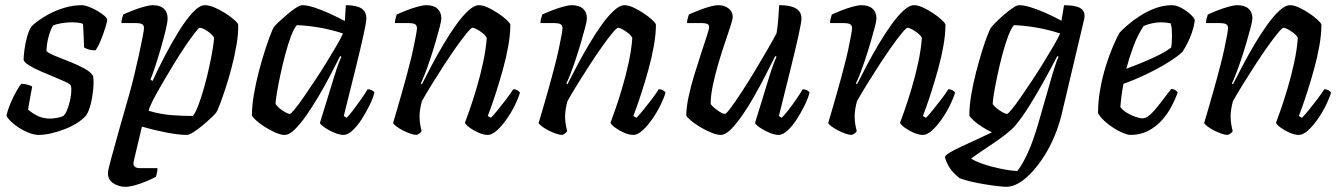

<svg xmlns="http://www.w3.org/2000/svg" viewBox="-20 -520 5178 740"><path d="M129 0Q112 0 91.5 -8Q71 -16 52.5 -28Q34 -40 21 -53Q8 -66 5 -75Q11 -100 22 -125.5Q33 -151 44.5 -170.5Q56 -190 62 -197Q70 -197 78 -195.5Q86 -194 93.5 -191.5Q101 -189 104 -186Q101 -170 97 -148.5Q93 -127 88 -98Q102 -85 123.5 -74Q145 -63 172 -63Q183 -63 198.5 -65.5Q214 -68 224 -73Q232 -80 238 -94.5Q244 -109 248.5 -127Q253 -145 254.5 -162Q256 -179 253 -190Q251 -196 232.5 -204.5Q214 -213 188.5 -223.5Q163 -234 137.5 -245Q112 -256 93 -267.5Q74 -279 71 -289Q71 -302 74 -326.5Q77 -351 84 -377Q91 -403 102 -419Q110 -427 128 -440.5Q146 -454 172 -467.5Q198 -481 230 -490.5Q262 -500 296 -500Q306 -500 322 -494Q338 -488 354.5 -478.5Q371 -469 382 -459.5Q393 -450 393 -444Q393 -436 385.5 -412Q378 -388 368 -363.5Q358 -339 348 -326Q339 -326 330 -327.5Q321 -329 314 -332Q307 -335 304 -337Q304 -350 303 -366.5Q302 -383 301.5 -399.5Q301 -416 300 -428Q290 -432 278 -433Q266 -434 257 -434Q235 -434 214 -430Q193 -426 185 -422Q175 -407 167.5 -379.5Q160 -352 159 -323Q169 -314 195 -303.5Q221 -293 251.5 -281Q282 -269 307 -255Q332 -241 339 -226Q342 -203 339 -173Q336 -143 329 -116.5Q322 -90 312 -75Q299 -60 277 -46Q255 -32 229 -22Q203 -12 177 -6Q151 0 129 0Z M463 200Q438 200 417 186.5Q396 173 396 147Q396 137 408.5 91Q421 45 440 -22.5Q459 -90 480 -163Q488 -191 497.5 -230.5Q507 -270 515.5 -309Q524 -348 529.5 -376.5Q535 -405 535 -411Q535 -423 527.5 -427Q520 -431 506 -431H448Q448 -440 450.5 -449.5Q453 -459 455 -464Q470 -471 491.5 -479.5Q513 -488 534.5 -494Q556 -500 569 -500Q597 -500 611.5 -486.5Q626 -473 626 -449Q626 -434 618 -401.5Q610 -369 599 -331Q588 -293 577 -260.5Q566 -228 560 -213L568 -208Q588 -252 614 -302Q640 -352 668 -397.5Q696 -443 722.5 -471.5Q749 -500 770 -500Q786 -500 807 -491Q828 -482 848.5 -469Q869 -456 883 -443.5Q897 -431 898 -425Q899 -390 891.5 -346.5Q884 -303 872.5 -259Q861 -215 848.5 -177.5Q836 -140 826.5 -115.5Q817 -91 814 -87Q808 -79 793 -65Q778 -51 760 -36Q742 -21 725.5 -10.5Q709 0 700 0Q669 0 620 -9.5Q571 -19 527 -32L496 99Q492 115 498.5 121.5Q505 128 518 128H587Q587 136 585 145.5Q583 155 581 161Q569 168 547 177.5Q525 187 502 193.5Q479 200 463 200ZM723 -73Q733 -84 744.5 -114.5Q756 -145 767 -184Q778 -223 786.5 -262.5Q795 -302 800 -332.5Q805 -363 805 -375Q800 -384 789 -393Q778 -402 767 -407.5Q756 -413 750 -413Q746 -413 730.5 -393Q715 -373 693 -340.5Q671 -308 648 -270Q625 -232 604 -196Q583 -160 569 -132.5Q555 -105 553 -93Q600 -79 644.5 -76Q689 -73 723 -73Z M1077 0Q1062 0 1041.5 -9Q1021 -18 1000.5 -31Q980 -44 966.5 -56.5Q953 -69 951 -75Q951 -112 958.5 -156Q966 -200 977.5 -244Q989 -288 1001 -325Q1013 -362 1022.5 -386.5Q1032 -411 1035 -415Q1040 -422 1054.5 -435.5Q1069 -449 1086.5 -464Q1104 -479 1120 -489.5Q1136 -500 1145 -500Q1164 -500 1190.5 -491.5Q1217 -483 1248 -469Q1279 -455 1309 -439L1313 -500Q1354 -500 1373 -487.5Q1392 -475 1392 -449Q1392 -435 1381 -385Q1370 -335 1350.5 -256Q1331 -177 1305 -73L1316 -66Q1327 -77 1341.5 -96Q1356 -115 1371 -136.5Q1386 -158 1397 -176Q1406 -176 1413.5 -172Q1421 -168 1423 -163Q1418 -142 1404.5 -114.5Q1391 -87 1374 -60.5Q1357 -34 1338.5 -17Q1320 0 1304 0Q1289 0 1268.5 -8.5Q1248 -17 1232 -28Q1216 -39 1213 -46L1268 -225Q1274 -244 1279 -259Q1284 -274 1288.5 -284.5Q1293 -295 1296 -301L1291 -304Q1274 -270 1252.5 -229Q1231 -188 1207 -147.5Q1183 -107 1159.5 -73.5Q1136 -40 1115 -20Q1094 0 1077 0ZM1097 -81Q1101 -81 1115.5 -98.5Q1130 -116 1150 -145Q1170 -174 1193 -208.5Q1216 -243 1237.5 -278Q1259 -313 1276.5 -343Q1294 -373 1302 -391Q1253 -407 1206.5 -414.5Q1160 -422 1124 -423Q1113 -411 1101.5 -380.5Q1090 -350 1079.5 -310.5Q1069 -271 1060.5 -231Q1052 -191 1047 -160.5Q1042 -130 1042 -119Q1052 -105 1070.5 -93Q1089 -81 1097 -81Z M1586 0Q1576 0 1561.5 -5Q1547 -10 1532.5 -17.5Q1518 -25 1507.5 -33Q1497 -41 1495 -46Q1500 -62 1509.5 -95Q1519 -128 1532 -173.5Q1545 -219 1558 -270Q1566 -300 1572.5 -330.5Q1579 -361 1583 -383Q1587 -405 1587 -411Q1587 -423 1579 -427Q1571 -431 1557 -431H1502Q1502 -439 1504.5 -448.5Q1507 -458 1509 -464Q1524 -471 1545.5 -479.5Q1567 -488 1588.5 -494Q1610 -500 1623 -500Q1651 -500 1666 -486.5Q1681 -473 1681 -449Q1681 -440 1674.5 -415Q1668 -390 1658.5 -357.5Q1649 -325 1638 -292Q1627 -259 1617 -233.5Q1607 -208 1602 -199L1606 -195Q1623 -229 1644.5 -269.5Q1666 -310 1690 -350.5Q1714 -391 1738.5 -425Q1763 -459 1785.5 -479.5Q1808 -500 1826 -500Q1841 -500 1860.5 -491Q1880 -482 1899.5 -469Q1919 -456 1932.5 -443.5Q1946 -431 1947 -425Q1947 -388 1939 -343Q1931 -298 1918.5 -253Q1906 -208 1893.5 -169Q1881 -130 1871.5 -104Q1862 -78 1860 -73L1872 -66Q1882 -76 1898 -95.5Q1914 -115 1931 -137.5Q1948 -160 1958 -176Q1968 -176 1975 -171.5Q1982 -167 1984 -163Q1978 -142 1964.5 -114.5Q1951 -87 1932.5 -60.5Q1914 -34 1895 -17Q1876 0 1860 0Q1844 0 1824.5 -8.5Q1805 -17 1790 -28Q1775 -39 1772 -47Q1777 -60 1789.5 -95.5Q1802 -131 1816.5 -179.5Q1831 -228 1842 -279Q1853 -330 1856 -374Q1851 -384 1840 -392.5Q1829 -401 1818 -407Q1807 -413 1801 -413Q1796 -413 1779 -392.5Q1762 -372 1739 -339.5Q1716 -307 1691 -268.5Q1666 -230 1643.5 -193.5Q1621 -157 1606 -130Q1602 -116 1599.5 -100.5Q1597 -85 1597 -71Q1597 -57 1599 -43.5Q1601 -30 1605 -15Q1604 -12 1599 -7.5Q1594 -3 1586 0Z M2147 0Q2137 0 2122.5 -5Q2108 -10 2093.5 -17.5Q2079 -25 2068.5 -33Q2058 -41 2056 -46Q2061 -62 2070.5 -95Q2080 -128 2093 -173.5Q2106 -219 2119 -270Q2127 -300 2133.5 -330.5Q2140 -361 2144 -383Q2148 -405 2148 -411Q2148 -423 2140 -427Q2132 -431 2118 -431H2063Q2063 -439 2065.5 -448.5Q2068 -458 2070 -464Q2085 -471 2106.5 -479.5Q2128 -488 2149.5 -494Q2171 -500 2184 -500Q2212 -500 2227 -486.5Q2242 -473 2242 -449Q2242 -440 2235.5 -415Q2229 -390 2219.5 -357.5Q2210 -325 2199 -292Q2188 -259 2178 -233.5Q2168 -208 2163 -199L2167 -195Q2184 -229 2205.5 -269.5Q2227 -310 2251 -350.5Q2275 -391 2299.5 -425Q2324 -459 2346.5 -479.5Q2369 -500 2387 -500Q2402 -500 2421.5 -491Q2441 -482 2460.5 -469Q2480 -456 2493.5 -443.5Q2507 -431 2508 -425Q2508 -388 2500 -343Q2492 -298 2479.5 -253Q2467 -208 2454.5 -169Q2442 -130 2432.5 -104Q2423 -78 2421 -73L2433 -66Q2443 -76 2459 -95.5Q2475 -115 2492 -137.5Q2509 -160 2519 -176Q2529 -176 2536 -171.5Q2543 -167 2545 -163Q2539 -142 2525.5 -114.5Q2512 -87 2493.5 -60.5Q2475 -34 2456 -17Q2437 0 2421 0Q2405 0 2385.5 -8.5Q2366 -17 2351 -28Q2336 -39 2333 -47Q2338 -60 2350.5 -95.5Q2363 -131 2377.5 -179.5Q2392 -228 2403 -279Q2414 -330 2417 -374Q2412 -384 2401 -392.5Q2390 -401 2379 -407Q2368 -413 2362 -413Q2357 -413 2340 -392.5Q2323 -372 2300 -339.5Q2277 -307 2252 -268.5Q2227 -230 2204.5 -193.5Q2182 -157 2167 -130Q2163 -116 2160.5 -100.5Q2158 -85 2158 -71Q2158 -57 2160 -43.5Q2162 -30 2166 -15Q2165 -12 2160 -7.5Q2155 -3 2147 0Z M2758 0Q2743 0 2721 -9Q2699 -18 2677.5 -31Q2656 -44 2641.5 -56.5Q2627 -69 2625 -75Q2625 -104 2633.5 -145Q2642 -186 2655.5 -230Q2669 -274 2682 -313.5Q2695 -353 2704 -380.5Q2713 -408 2713 -415Q2713 -425 2705.5 -428Q2698 -431 2686 -431H2628Q2628 -441 2631 -450.5Q2634 -460 2635 -464Q2650 -471 2671.5 -479.5Q2693 -488 2714 -494Q2735 -500 2749 -500Q2772 -500 2788 -487.5Q2804 -475 2804 -455Q2804 -446 2795.5 -419.5Q2787 -393 2774 -355Q2761 -317 2748.5 -274.5Q2736 -232 2727.5 -191.5Q2719 -151 2719 -119Q2729 -106 2747 -93.5Q2765 -81 2774 -81Q2779 -81 2796.5 -104.5Q2814 -128 2838.5 -165.5Q2863 -203 2889 -246Q2915 -289 2937.5 -328Q2960 -367 2973 -392Q2977 -415 2979.5 -445.5Q2982 -476 2983 -500Q3012 -500 3031 -494.5Q3050 -489 3059.5 -477.5Q3069 -466 3069 -449Q3069 -435 3058 -385Q3047 -335 3027.5 -256Q3008 -177 2982 -73L2993 -66Q3004 -77 3019.5 -97Q3035 -117 3050 -139Q3065 -161 3074 -176Q3083 -176 3090.5 -172Q3098 -168 3100 -163Q3095 -142 3081.5 -114.5Q3068 -87 3051 -60.5Q3034 -34 3015.5 -17Q2997 0 2981 0Q2966 0 2945.5 -8.5Q2925 -17 2909 -28Q2893 -39 2890 -46L2945 -225Q2953 -251 2961 -272.5Q2969 -294 2973 -301L2968 -304Q2951 -270 2930 -229Q2909 -188 2886 -147.5Q2863 -107 2839.5 -73.5Q2816 -40 2795.5 -20Q2775 0 2758 0Z M3263 0Q3253 0 3238.5 -5Q3224 -10 3209.5 -17.5Q3195 -25 3184.5 -33Q3174 -41 3172 -46Q3177 -62 3186.5 -95Q3196 -128 3209 -173.5Q3222 -219 3235 -270Q3243 -300 3249.5 -330.5Q3256 -361 3260 -383Q3264 -405 3264 -411Q3264 -423 3256 -427Q3248 -431 3234 -431H3179Q3179 -439 3181.5 -448.5Q3184 -458 3186 -464Q3201 -471 3222.5 -479.5Q3244 -488 3265.5 -494Q3287 -500 3300 -500Q3328 -500 3343 -486.5Q3358 -473 3358 -449Q3358 -440 3351.5 -415Q3345 -390 3335.5 -357.5Q3326 -325 3315 -292Q3304 -259 3294 -233.5Q3284 -208 3279 -199L3283 -195Q3300 -229 3321.5 -269.5Q3343 -310 3367 -350.5Q3391 -391 3415.5 -425Q3440 -459 3462.5 -479.5Q3485 -500 3503 -500Q3518 -500 3537.5 -491Q3557 -482 3576.5 -469Q3596 -456 3609.5 -443.5Q3623 -431 3624 -425Q3624 -388 3616 -343Q3608 -298 3595.5 -253Q3583 -208 3570.5 -169Q3558 -130 3548.5 -104Q3539 -78 3537 -73L3549 -66Q3559 -76 3575 -95.5Q3591 -115 3608 -137.5Q3625 -160 3635 -176Q3645 -176 3652 -171.5Q3659 -167 3661 -163Q3655 -142 3641.5 -114.5Q3628 -87 3609.5 -60.5Q3591 -34 3572 -17Q3553 0 3537 0Q3521 0 3501.5 -8.5Q3482 -17 3467 -28Q3452 -39 3449 -47Q3454 -60 3466.5 -95.5Q3479 -131 3493.5 -179.5Q3508 -228 3519 -279Q3530 -330 3533 -374Q3528 -384 3517 -392.5Q3506 -401 3495 -407Q3484 -413 3478 -413Q3473 -413 3456 -392.5Q3439 -372 3416 -339.5Q3393 -307 3368 -268.5Q3343 -230 3320.5 -193.5Q3298 -157 3283 -130Q3279 -116 3276.5 -100.5Q3274 -85 3274 -71Q3274 -57 3276 -43.5Q3278 -30 3282 -15Q3281 -12 3276 -7.5Q3271 -3 3263 0Z M3859 200Q3849 200 3826.5 197.5Q3804 195 3776.5 190.5Q3749 186 3723 180Q3697 174 3679 167Q3650 145 3637 121.5Q3624 98 3622 85Q3624 78 3641.5 67.5Q3659 57 3686 44.5Q3713 32 3743.5 18Q3774 4 3803 -10Q3784 -19 3764.5 -31.5Q3745 -44 3731.5 -56.5Q3718 -69 3716 -75Q3716 -112 3723.5 -156Q3731 -200 3742.5 -244Q3754 -288 3765.5 -325Q3777 -362 3786.5 -385.5Q3796 -409 3799 -413Q3805 -421 3819 -435Q3833 -449 3850.5 -464Q3868 -479 3883.5 -489.5Q3899 -500 3908 -500Q3927 -500 3954 -491.5Q3981 -483 4011.5 -469.5Q4042 -456 4071 -440L4081 -500Q4090 -500 4103.5 -499Q4117 -498 4130 -494.5Q4143 -491 4151.5 -482.5Q4160 -474 4160 -459Q4160 -458 4160 -454.5Q4160 -451 4159 -448L4071 -76Q4061 -36 4044.5 4Q4028 44 4006 79Q3984 114 3959 141.5Q3934 169 3908.5 184.5Q3883 200 3859 200ZM3901 139Q3921 114 3942 67.5Q3963 21 3982 -45L4036 -233Q4043 -256 4049.5 -275.5Q4056 -295 4060 -301L4055 -304Q4035 -265 4007 -214Q3979 -163 3949.5 -115.5Q3920 -68 3893 -36Q3880 -21 3856.5 -2.5Q3833 16 3806.5 33.5Q3780 51 3757.5 66.5Q3735 82 3723 91Q3737 101 3769 112Q3801 123 3837.5 130.5Q3874 138 3901 139ZM3861 -81Q3865 -81 3879.5 -98.5Q3894 -116 3914 -145Q3934 -174 3957 -208.5Q3980 -243 4001.5 -278Q4023 -313 4040.5 -343Q4058 -373 4066 -391Q4016 -407 3970 -414.5Q3924 -422 3888 -423Q3877 -411 3865.5 -380.5Q3854 -350 3843.5 -310.5Q3833 -271 3824.5 -231Q3816 -191 3811 -160.5Q3806 -130 3806 -119Q3815 -106 3834 -93.5Q3853 -81 3861 -81Z M4337 0Q4327 0 4309.5 -7Q4292 -14 4273 -26Q4254 -38 4237.5 -53Q4221 -68 4212 -84Q4212 -129 4220.5 -176.5Q4229 -224 4242.5 -267Q4256 -310 4270.5 -343.5Q4285 -377 4295 -394Q4305 -405 4325 -422.5Q4345 -440 4372.5 -458Q4400 -476 4432 -488Q4464 -500 4498 -500Q4514 -500 4534 -489Q4554 -478 4569 -464Q4584 -450 4585 -441Q4582 -419 4574.5 -396.5Q4567 -374 4557 -354.5Q4547 -335 4538 -321Q4520 -303 4483 -280Q4446 -257 4400.5 -235Q4355 -213 4310 -197Q4304 -164 4301.5 -143Q4299 -122 4298 -108Q4305 -97 4320.5 -87Q4336 -77 4354 -70.5Q4372 -64 4384 -64Q4393 -64 4402.5 -70Q4412 -76 4424.5 -89.5Q4437 -103 4453.5 -124.5Q4470 -146 4494 -177Q4503 -177 4510 -172.5Q4517 -168 4519 -163Q4510 -138 4495 -109.5Q4480 -81 4457.5 -56Q4435 -31 4405 -15.5Q4375 0 4337 0ZM4321 -255Q4356 -268 4388.5 -281.5Q4421 -295 4448.5 -309Q4476 -323 4494 -337Q4496 -350 4496.5 -362Q4497 -374 4497 -385Q4497 -398 4496 -409Q4495 -420 4492 -430Q4483 -432 4474 -433Q4465 -434 4455 -434Q4439 -434 4422 -430.5Q4405 -427 4388 -420Q4365 -386 4348.5 -341.5Q4332 -297 4321 -255Z M4712 0Q4702 0 4687.5 -5Q4673 -10 4658.5 -17.5Q4644 -25 4633.5 -33Q4623 -41 4621 -46Q4626 -62 4635.5 -95Q4645 -128 4658 -173.5Q4671 -219 4684 -270Q4692 -300 4698.5 -330.5Q4705 -361 4709 -383Q4713 -405 4713 -411Q4713 -423 4705 -427Q4697 -431 4683 -431H4628Q4628 -439 4630.5 -448.5Q4633 -458 4635 -464Q4650 -471 4671.5 -479.5Q4693 -488 4714.5 -494Q4736 -500 4749 -500Q4777 -500 4792 -486.5Q4807 -473 4807 -449Q4807 -440 4800.5 -415Q4794 -390 4784.5 -357.5Q4775 -325 4764 -292Q4753 -259 4743 -233.5Q4733 -208 4728 -199L4732 -195Q4749 -229 4770.5 -269.5Q4792 -310 4816 -350.5Q4840 -391 4864.5 -425Q4889 -459 4911.5 -479.5Q4934 -500 4952 -500Q4967 -500 4986.5 -491Q5006 -482 5025.5 -469Q5045 -456 5058.5 -443.5Q5072 -431 5073 -425Q5073 -388 5065 -343Q5057 -298 5044.5 -253Q5032 -208 5019.5 -169Q5007 -130 4997.5 -104Q4988 -78 4986 -73L4998 -66Q5008 -76 5024 -95.5Q5040 -115 5057 -137.5Q5074 -160 5084 -176Q5094 -176 5101 -171.5Q5108 -167 5110 -163Q5104 -142 5090.5 -114.5Q5077 -87 5058.5 -60.5Q5040 -34 5021 -17Q5002 0 4986 0Q4970 0 4950.5 -8.5Q4931 -17 4916 -28Q4901 -39 4898 -47Q4903 -60 4915.5 -95.5Q4928 -131 4942.5 -179.5Q4957 -228 4968 -279Q4979 -330 4982 -374Q4977 -384 4966 -392.5Q4955 -401 4944 -407Q4933 -413 4927 -413Q4922 -413 4905 -392.5Q4888 -372 4865 -339.5Q4842 -307 4817 -268.5Q4792 -230 4769.5 -193.5Q4747 -157 4732 -130Q4728 -116 4725.5 -100.5Q4723 -85 4723 -71Q4723 -57 4725 -43.5Q4727 -30 4731 -15Q4730 -12 4725 -7.5Q4720 -3 4712 0Z"/></svg>

Font: Texturina Medium 12pt Medium
Style: Italic
Weight: 500
Italic angle: -11°
Version: Version 1.002